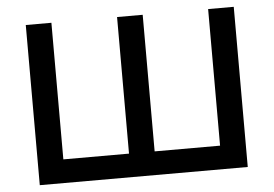

<svg xmlns="http://www.w3.org/2000/svg" viewBox="-50 -768 1191 836"><g transform="rotate(-5 545.5 -350.0)"><path d="M91 0V-700H203V-103H490V-700H602V-103H888V-700H1000V0Z"/></g></svg>

Font: Geologica Roman
Style: Regular
Weight: 400
Designer: Sindre Bremnes, Frode Helland
Foundry: Monokrom Skriftforlag AS
Version: Version 1.010;gftools[0.9.28]